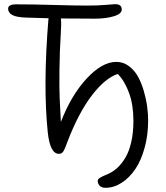

<svg xmlns="http://www.w3.org/2000/svg" viewBox="-20 -727 798 924"><path d="M487.8 176.8Q468.8 176.8 459.5 166.5Q450.2 156.2 450.2 144Q450.2 139.6 452.9 135.7Q455.6 131.8 461.7 128.2Q467.8 124.5 472.9 122.1Q478 119.6 487.8 115.5Q497.6 111.3 502.9 108.9Q525.9 98.1 545.7 79.8Q565.4 61.5 583.3 32Q601.1 2.4 611.6 -43.2Q622.1 -88.9 622.1 -146Q622.1 -221.7 601.3 -279.1Q580.6 -336.4 546.9 -371.1Q486.3 -351.6 422.4 -268.3Q358.4 -185.1 304.2 -43.9Q302.2 -38.6 298.8 -29.5Q295.4 -20.5 293.7 -16.6Q292 -12.7 289.3 -6.6Q286.6 -0.5 284.4 2.2Q282.2 4.9 279.1 8.1Q275.9 11.2 272 12.2Q268.1 13.2 263.2 13.2Q221.2 13.2 210 -88.9Q186.5 -312.5 212.9 -632.8L213.9 -639.2Q146.5 -641.1 111.8 -642.1Q58.1 -643.6 38.6 -655Q19 -666.5 19 -685.1Q19 -706.1 58.1 -706.1Q137.7 -706.1 239.5 -703.1Q341.3 -700.2 399.9 -700.2Q454.1 -700.2 490.2 -703.6Q526.4 -707 534.2 -707Q565.9 -707 565.9 -681.2Q565.9 -660.2 527.6 -648.7Q489.3 -637.2 437 -637.2Q320.8 -637.2 272.9 -638.2Q275.9 -614.3 272.9 -573.2Q267.1 -480.5 266.1 -391.4Q265.1 -302.2 267.1 -255.4Q269 -208.5 272.9 -140.1Q322.3 -268.1 396.7 -348.6Q471.2 -429.2 540 -429.2Q573.2 -429.2 600.3 -408.9Q627.4 -388.7 644.3 -357.9Q661.1 -327.1 672.4 -288.1Q683.6 -249 688.2 -213.9Q692.9 -178.7 692.9 -147Q692.9 -77.1 676 -15.9Q659.2 45.4 630.9 87.2Q602.5 128.9 565.2 152.8Q527.8 176.8 487.8 176.8Z"/></svg>

Font: Shantell Sans Normal
Style: Regular
Weight: 300
Designer: Stephen Nixon, Anya Danilova, Shantell Martin
Foundry: Arrow Type
Version: Version 1.006;[559af2be0]